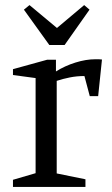

<svg xmlns="http://www.w3.org/2000/svg" viewBox="-20 -735 442 755"><path d="M31 0V-28L120 -54V-428L31 -440V-463L165 -500H200V-454Q235 -476 276.5 -489Q318 -502 355 -502Q363 -502 368.5 -502Q374 -502 381 -501L366 -357H333L312 -436Q282 -436 254.5 -430.5Q227 -425 203 -417V-53L316 -30V0ZM174 -558 74 -697 96 -715 204 -625 311 -715 332 -697 234 -558Z"/></svg>

Font: Manuale
Style: Regular
Weight: 400
Designer: Eduardo Tunni / Pablo Cosgaya
Foundry: Eduardo Tunni / Pablo Cosgaya
Version: Version 1.002